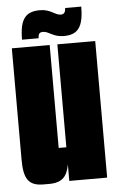

<svg xmlns="http://www.w3.org/2000/svg" viewBox="-51 -731 469 773"><g transform="rotate(-5 183.0 -345.0)"><path d="M242 -695C242 -681 237 -670 223 -670C198 -670 184 -695 140 -695C83 -695 58 -668 58 -583H125C125 -599 130 -607 144 -607C169 -607 183 -583 227 -583C283 -583 307 -611 307 -695ZM117 5C171 5 190 -21 198 -67V0H351V-552H198V-136H167V-552H14V-102C14 -26 32 5 93 5Z"/></g></svg>

Font: Queering Heavy
Style: Bold
Weight: 900
Designer: Adam Naccarato
Foundry: adamnac
Version: Version 2.000;hotconv 1.0.109;makeotfexe 2.5.65596